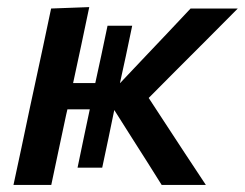

<svg xmlns="http://www.w3.org/2000/svg" viewBox="-20 -521 690 541"><path d="M18 0Q29.5 -55 40.5 -105Q51 -155 64 -216.5L76 -272Q90 -338 101.5 -390.5Q112.5 -442.5 124 -497L231.5 -501Q220 -446 209 -394Q197.5 -341.5 186 -287H248.5Q256.5 -323 265.2 -364Q274 -405 283 -448.5H352.5Q343.5 -405 334.8 -364Q326 -323 318 -287H318.5L388.5 -361Q420.5 -394.5 453 -429Q485.5 -463.5 517 -497H650Q606.5 -453.5 562.5 -409Q518 -364 474.5 -321L399 -245L442.5 -178.5Q471.5 -134 501 -89.2Q530.5 -44.5 560 0H435.5Q415 -32.5 394 -66Q372.5 -99.5 352 -132L302 -211Q294.5 -174.5 286 -133.5Q277 -92.5 268 -48.5H198.5Q208 -93.5 216.5 -135Q225 -176.5 233 -213H170L166.5 -198Q155 -144.5 145.2 -98Q135.5 -51.5 124.5 0Z"/></svg>

Font: Heraclito Medium
Style: Italic
Weight: 500
Italic angle: -12°
Designer: Kostas Bartsokas (font) & Cristiano Sobral (main changes)
Foundry: Kostas Bartsokas (font) & Cristiano Sobral (main changes)
Version: Version 1.00;July 8, 2020;FontCreator 13.0.0.2655 64-bit